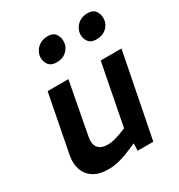

<svg xmlns="http://www.w3.org/2000/svg" viewBox="-180 -880 942 1009"><g transform="rotate(-30 291.0 -375.0)"><path d="M186 8Q130 8 95.5 -14.5Q61 -37 48.5 -75Q36 -113 45 -159L113 -508H239L180 -196Q171 -151 189 -128.5Q207 -106 249 -106Q267 -106 286 -111Q305 -116 325 -123L363 -138L435 -508H561L461 0H366L369 -83L391 -54L330 -28Q288 -10 253.5 -1Q219 8 186 8ZM230 -615Q194 -615 179.5 -639Q165 -663 170 -691Q174 -709 185 -724Q196 -739 214 -748.5Q232 -758 257 -758Q292 -758 306 -734.5Q320 -711 316 -683Q314 -666 303 -650Q292 -634 274 -624.5Q256 -615 230 -615ZM472 -615Q436 -615 421.5 -639Q407 -663 412 -691Q416 -709 427 -724Q438 -739 456 -748.5Q474 -758 499 -758Q534 -758 548 -734.5Q562 -711 558 -683Q556 -666 545 -650Q534 -634 516 -624.5Q498 -615 472 -615Z"/></g></svg>

Font: REM Medium
Style: Italic
Weight: 500
Italic angle: -11°
Designer: Octavio Pardo
Foundry: Ashler Design
Version: Version 1.005;gftools[0.9.28]